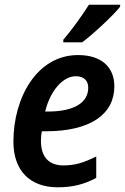

<svg xmlns="http://www.w3.org/2000/svg" viewBox="-20 -786 531 816"><path d="M249 -617V-606H329C374 -639 462 -721 490 -757L491 -766H358C329 -720 286 -660 249 -617ZM225 10C290 10 339 -3 389 -30V-121C335 -94 298 -83 249 -83C187 -83 154 -120 154 -187C154 -201 155 -214 158 -228H174C368 -228 466 -303 466 -419C466 -500 412 -552 312 -552C137 -552 37 -371 37 -184C37 -59 109 10 225 10ZM184 -312H172C194 -403 249 -462 302 -462C337 -462 355 -443 355 -413C355 -351 297 -312 184 -312Z"/></svg>

Font: Noto Sans SemiCondensed SemiBold
Style: Italic
Weight: 600
Width: 4
Italic angle: -12°
Designer: Monotype Design Team
Foundry: Monotype Imaging Inc.
Version: Version 2.013